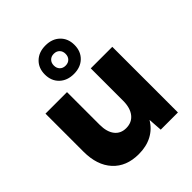

<svg xmlns="http://www.w3.org/2000/svg" viewBox="-207 -871 1010 1010"><g transform="rotate(-45 298.0 -366.0)"><path d="M541.5 0H413.6L408.2 -78.1Q382.8 -35.2 340.3 -12.7Q297.9 9.8 241.2 9.8Q148.9 9.8 96.7 -47.4Q44.4 -104.5 44.4 -205.1V-488.3H204.6V-245.6Q204.6 -192.4 227.5 -163.1Q250.5 -133.8 291 -133.8Q333.5 -133.8 357.4 -164.1Q381.3 -194.3 381.3 -247.6V-488.3H541.5ZM298.3 -529.8Q248.5 -529.8 218 -559.1Q187.5 -588.4 187.5 -636.2Q187.5 -683.6 217.8 -712.9Q248 -742.2 297.9 -742.2Q347.7 -742.2 377.9 -712.9Q408.2 -683.6 408.2 -636.2Q408.2 -588.4 377.9 -559.1Q347.7 -529.8 298.3 -529.8ZM297.9 -591.8Q317.9 -591.8 329.8 -604Q341.8 -616.2 341.8 -636.2Q341.8 -655.8 329.8 -668Q317.9 -680.2 297.9 -680.2Q278.3 -680.2 266.4 -668Q254.4 -655.8 254.4 -636.2Q254.4 -616.2 266.4 -604Q278.3 -591.8 297.9 -591.8Z"/></g></svg>

Font: Kumbh Sans ExtraBold
Style: Regular
Weight: 800
Version: Version 1.005